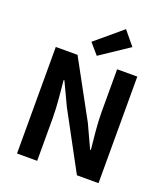

<svg xmlns="http://www.w3.org/2000/svg" viewBox="-175 -1129 1099 1253"><g transform="rotate(20 374.5 -503.0)"><path d="M91 0H231V-297C231 -382 220 -475 213 -555H218L293 -396L507 0H657V-740H517V-445C517 -361 528 -263 536 -186H531L457 -346L242 -740H91ZM362 -777 561 -910 482 -1006 298 -851Z"/></g></svg>

Font: Noto Sans Japanese Bold
Style: Bold
Weight: 700
Designer: Ryoko NISHIZUKA (kana & ideographs); Paul D. Hunt (Latin, Greek & Cyrillic); Wenlong ZHANG (bopomofo); Sandoll Communica
Foundry: Adobe Systems Incorporated
Version: Version 1.000;PS 1;hotconv 1.0.78;makeotf.lib2.5.61930